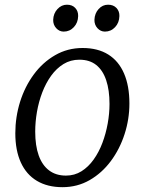

<svg xmlns="http://www.w3.org/2000/svg" viewBox="-20 -766 600 796"><path d="M322.5 -567Q385.5 -567 428.8 -540Q472 -513 494.2 -461.5Q516.5 -410 516.5 -337Q516.5 -272 496.5 -210Q476.5 -148 439.5 -98.2Q402.5 -48.5 351.5 -19.2Q300.5 10 239 10Q177 10 133 -16.2Q89 -42.5 66.2 -92.8Q43.5 -143 43.5 -213.5Q43.5 -280.5 63.2 -343.8Q83 -407 120 -457.2Q157 -507.5 208.5 -537.2Q260 -567 322.5 -567ZM309 -518.5Q272.5 -518.5 243.2 -500.5Q214 -482.5 192 -452Q170 -421.5 155.2 -382.8Q140.5 -344 133.2 -302.2Q126 -260.5 126 -220.5Q126 -162 140.5 -121.5Q155 -81 183.5 -59.5Q212 -38 253.5 -38Q289 -38 317.8 -56Q346.5 -74 368.2 -104.5Q390 -135 404.5 -173.5Q419 -212 426.5 -253.8Q434 -295.5 434 -335Q434 -392.5 420.2 -433.5Q406.5 -474.5 379 -496.5Q351.5 -518.5 309 -518.5ZM244 -635Q226 -635 213 -649.2Q200 -663.5 200.5 -684Q201.5 -710.5 218.2 -728.5Q235 -746.5 257.5 -746.5Q279.5 -746.5 292 -733Q304.5 -719.5 304 -699.5Q303.5 -672 286.2 -653.5Q269 -635 244 -635ZM415 -635Q397 -635 384 -649.2Q371 -663.5 371.5 -684Q372.5 -710.5 388.8 -728.5Q405 -746.5 428 -746.5Q450 -746.5 462.8 -733Q475.5 -719.5 475 -699.5Q474.5 -672 457.2 -653.5Q440 -635 415 -635Z"/></svg>

Font: Merriweather 20pt Light
Style: Italic
Weight: 300
Italic angle: -7.8°
Version: Version 2.101